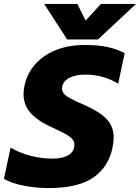

<svg xmlns="http://www.w3.org/2000/svg" viewBox="-39 -943 713 978"><path d="M186 -923H355L397 -838L475 -923H654L460 -742H303ZM-19 -32 15 -191Q63 -163 118.5 -149Q174 -135 227 -135Q281 -135 310.5 -153.5Q340 -172 340 -205Q340 -230 316 -247Q292 -264 226 -294Q151 -328 116 -368.5Q81 -409 81 -463Q81 -481 86 -508Q106 -601 188 -657.5Q270 -714 395 -714Q459 -714 507 -704Q555 -694 596 -672L563 -517Q486 -563 396 -563Q348 -563 316.5 -547.5Q285 -532 278 -503Q277 -499 277 -492Q277 -469 302.5 -452Q328 -435 394 -407Q472 -372 506 -334.5Q540 -297 540 -243Q540 -220 534 -191Q514 -92 436 -38.5Q358 15 209 15Q143 15 80.5 2.5Q18 -10 -19 -32Z"/></svg>

Font: Prompt
Style: Bold Italic
Weight: 700
Italic angle: -12°
Designer: Katatrad Team
Foundry: CadsonDemak
Version: Version 1.001